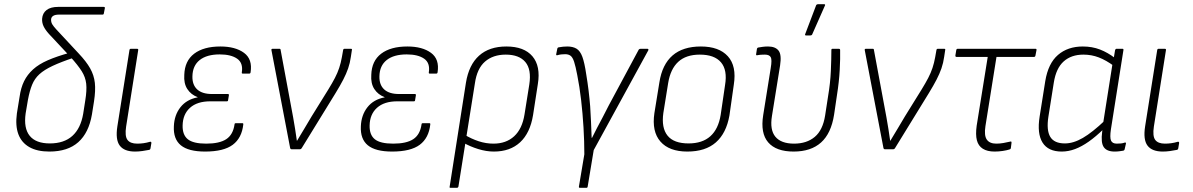

<svg xmlns="http://www.w3.org/2000/svg" viewBox="-20 -716 5725 921"><path d="M217 11Q158 11 120.5 -10.5Q83 -32 68 -72.5Q53 -113 61 -172L74 -252Q80 -295 95.5 -326.5Q111 -358 138.5 -383Q166 -408 209.5 -427Q253 -446 315 -463L336 -440Q273 -419 232.5 -400Q192 -381 169 -360Q146 -339 134 -309.5Q122 -280 114 -237L103 -172Q93 -101 122.5 -64.5Q152 -28 219 -28Q287 -28 327 -64Q367 -100 379 -170L389 -234Q397 -283 393.5 -314.5Q390 -346 372 -374.5Q354 -403 318 -443L215 -553Q197 -573 189 -590Q181 -607 182 -626Q184 -653 203.5 -668Q223 -683 260 -683H477Q484 -683 483 -677L478 -651Q477 -646 472 -646H264Q244 -646 234.5 -639.5Q225 -633 225 -621Q225 -609 231 -599Q237 -589 250 -575L357 -460Q394 -421 412.5 -388Q431 -355 435 -318.5Q439 -282 431 -230L421 -167Q406 -79 355.5 -34Q305 11 217 11Z M628 11Q576 11 554.5 -17.5Q533 -46 543 -110L601 -476Q602 -482 608 -482H637Q644 -482 643 -476L585 -109Q578 -63 591.5 -45Q605 -27 638 -27Q653 -27 668 -29Q683 -31 700 -36Q707 -37 706 -29L702 -5Q701 2 695 3Q680 6 662.5 8.5Q645 11 628 11Z M964 11Q884 11 847.5 -19Q811 -49 814 -110Q816 -164 845.5 -201.5Q875 -239 928 -249V-250Q896 -262 878.5 -289Q861 -316 864 -357Q866 -424 911.5 -458.5Q957 -493 1037 -493Q1109 -493 1150.5 -462.5Q1192 -432 1182 -369Q1181 -363 1176 -363H1144Q1139 -363 1140 -369Q1147 -414 1117.5 -434.5Q1088 -455 1034 -455Q972 -455 938 -428Q904 -401 903 -350Q902 -309 926 -287Q950 -265 997 -265H1073Q1079 -265 1078 -259L1074 -235Q1074 -230 1068 -230H989Q926 -230 891.5 -199Q857 -168 856 -114Q855 -69 881 -48Q907 -27 969 -27Q1033 -27 1065.5 -48.5Q1098 -70 1105 -119Q1105 -125 1111 -125H1143Q1148 -125 1147 -119Q1140 -54 1096.5 -21.5Q1053 11 964 11Z M1378 0Q1374 0 1372 -5L1282 -476Q1281 -482 1288 -482H1320Q1326 -482 1326 -477L1386 -154Q1391 -126 1395.5 -98Q1400 -70 1404 -41H1405Q1423 -71 1440.5 -100Q1458 -129 1475 -158L1555 -287Q1574 -318 1586.5 -342Q1599 -366 1607 -390Q1615 -414 1620 -442L1626 -476Q1627 -482 1633 -482H1663Q1670 -482 1668 -476L1663 -443Q1659 -414 1650 -388Q1641 -362 1626.5 -334Q1612 -306 1590 -270L1427 -5Q1424 0 1419 0Z M1861 11Q1781 11 1744.5 -19Q1708 -49 1711 -110Q1713 -164 1742.5 -201.5Q1772 -239 1825 -249V-250Q1793 -262 1775.5 -289Q1758 -316 1761 -357Q1763 -424 1808.5 -458.5Q1854 -493 1934 -493Q2006 -493 2047.5 -462.5Q2089 -432 2079 -369Q2078 -363 2073 -363H2041Q2036 -363 2037 -369Q2044 -414 2014.5 -434.5Q1985 -455 1931 -455Q1869 -455 1835 -428Q1801 -401 1800 -350Q1799 -309 1823 -287Q1847 -265 1894 -265H1970Q1976 -265 1975 -259L1971 -235Q1971 -230 1965 -230H1886Q1823 -230 1788.5 -199Q1754 -168 1753 -114Q1752 -69 1778 -48Q1804 -27 1866 -27Q1930 -27 1962.5 -48.5Q1995 -70 2002 -119Q2002 -125 2008 -125H2040Q2045 -125 2044 -119Q2037 -54 1993.5 -21.5Q1950 11 1861 11Z M2141 185Q2135 185 2137 179L2215 -319Q2229 -405 2278 -449Q2327 -493 2409 -493Q2494 -493 2534 -446Q2574 -399 2560 -313L2537 -164Q2523 -78 2475 -33.5Q2427 11 2349 11Q2313 11 2274 -1Q2235 -13 2202 -32L2208 -70Q2241 -50 2276 -38.5Q2311 -27 2347 -27Q2408 -27 2446.5 -62.5Q2485 -98 2496 -167L2519 -311Q2530 -383 2500 -418.5Q2470 -454 2406 -454Q2345 -454 2306.5 -420.5Q2268 -387 2258 -316L2179 179Q2177 185 2171 185Z M2762 185Q2756 185 2757 179L2783 24Q2783 -38 2779 -105Q2775 -172 2767.5 -236.5Q2760 -301 2749 -356Q2741 -398 2734 -419.5Q2727 -441 2717 -448.5Q2707 -456 2691 -456Q2681 -456 2672 -455Q2663 -454 2653 -451Q2647 -450 2648 -456L2653 -481Q2654 -488 2660 -489Q2671 -491 2681 -492Q2691 -493 2701 -493Q2728 -493 2745.5 -482.5Q2763 -472 2773.5 -443.5Q2784 -415 2792 -360Q2799 -318 2803.5 -280.5Q2808 -243 2811 -206Q2813 -171 2815 -132.5Q2817 -94 2818 -55H2820Q2831 -78 2844 -102.5Q2857 -127 2871 -153.5Q2885 -180 2900 -210L3044 -478Q3047 -482 3053 -482H3085Q3092 -482 3090 -475L2828 4L2799 179Q2798 185 2793 185Z M3277 11Q3190 11 3148 -37Q3106 -85 3119 -173L3143 -321Q3170 -493 3342 -493Q3429 -493 3471.5 -446Q3514 -399 3500 -310L3479 -162Q3464 -77 3414 -33Q3364 11 3277 11ZM3283 -28Q3349 -28 3387.5 -62.5Q3426 -97 3437 -165L3458 -308Q3470 -380 3438.5 -417Q3407 -454 3337 -454Q3271 -454 3233.5 -419.5Q3196 -385 3185 -317L3162 -174Q3152 -103 3182 -65.5Q3212 -28 3283 -28Z M3787 11Q3703 11 3665 -33Q3627 -77 3641 -164L3677 -389Q3684 -430 3677 -442Q3670 -454 3649 -454Q3641 -454 3631.5 -453.5Q3622 -453 3612 -451Q3606 -450 3607 -456L3611 -482Q3612 -485 3613 -486Q3614 -487 3617 -488Q3627 -490 3639.5 -491.5Q3652 -493 3664 -493Q3699 -493 3714.5 -473.5Q3730 -454 3722 -402L3683 -160Q3672 -93 3699.5 -60Q3727 -27 3789 -27Q3850 -27 3888.5 -59.5Q3927 -92 3938 -162L3952 -253Q3963 -318 3965.5 -376Q3968 -434 3968 -476Q3968 -482 3973 -482H4003Q4010 -482 4010 -476Q4011 -436 4008 -380Q4005 -324 3995 -261L3981 -166Q3967 -76 3918.5 -32.5Q3870 11 3787 11ZM3845 -546Q3843 -546 3842 -548.5Q3841 -551 3843 -554L3895 -691Q3897 -694 3899.5 -695Q3902 -696 3905 -696H3933Q3936 -696 3937.5 -694Q3939 -692 3937 -689L3876 -551Q3874 -546 3866 -546Z M4224 0Q4220 0 4218 -5L4128 -476Q4127 -482 4134 -482H4166Q4172 -482 4172 -477L4232 -154Q4237 -126 4241.5 -98Q4246 -70 4250 -41H4251Q4269 -71 4286.5 -100Q4304 -129 4321 -158L4401 -287Q4420 -318 4432.5 -342Q4445 -366 4453 -390Q4461 -414 4466 -442L4472 -476Q4473 -482 4479 -482H4509Q4516 -482 4514 -476L4509 -443Q4505 -414 4496 -388Q4487 -362 4472.5 -334Q4458 -306 4436 -270L4273 -5Q4270 0 4265 0Z M4751 11Q4716 11 4694.5 -2.5Q4673 -16 4666 -43Q4659 -70 4665 -113L4718 -443H4568Q4562 -443 4563 -451L4567 -475Q4568 -482 4574 -482H4947Q4953 -482 4952 -476L4947 -450Q4946 -443 4940 -443H4760L4707 -111Q4700 -66 4713.5 -46.5Q4727 -27 4759 -27Q4776 -27 4793 -30Q4810 -33 4827 -37Q4833 -39 4832 -30L4829 -6Q4828 -2 4826.5 -1Q4825 0 4822 1Q4810 5 4790.5 8Q4771 11 4751 11Z M5073 11Q5008 11 4981 -32Q4954 -75 4967 -157L4994 -327Q5008 -412 5055 -452.5Q5102 -493 5174 -493Q5219 -493 5256.5 -478.5Q5294 -464 5329 -437L5324 -399Q5286 -427 5251 -440.5Q5216 -454 5177 -454Q5119 -454 5082.5 -421.5Q5046 -389 5035 -320L5009 -156Q4999 -91 5018 -59.5Q5037 -28 5088 -28Q5129 -28 5174.5 -54.5Q5220 -81 5281 -139L5275 -98Q5237 -61 5203 -37Q5169 -13 5137 -1Q5105 11 5073 11ZM5327 11Q5289 11 5274.5 -10.5Q5260 -32 5267 -84L5270 -106L5271 -121L5317 -413L5321 -428L5329 -476Q5331 -482 5336 -482H5364Q5370 -482 5369 -476L5309 -96Q5303 -56 5309.5 -41.5Q5316 -27 5337 -27Q5349 -27 5358 -28Q5367 -29 5375 -32Q5382 -34 5381 -27L5375 -1Q5374 6 5367 7Q5360 8 5350 9.5Q5340 11 5327 11Z M5558 11Q5506 11 5484.5 -17.5Q5463 -46 5473 -110L5531 -476Q5532 -482 5538 -482H5567Q5574 -482 5573 -476L5515 -109Q5508 -63 5521.5 -45Q5535 -27 5568 -27Q5583 -27 5598 -29Q5613 -31 5630 -36Q5637 -37 5636 -29L5632 -5Q5631 2 5625 3Q5610 6 5592.5 8.5Q5575 11 5558 11Z"/></svg>

Font: Sofia Sans Semi Condensed ExtraLight
Style: Italic
Weight: 250
Italic angle: -9°
Version: Version 4.100